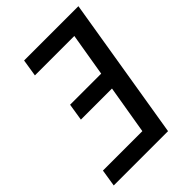

<svg xmlns="http://www.w3.org/2000/svg" viewBox="-215 -832 930 930"><g transform="rotate(-45 250.0 -367.5)"><path d="M4 0 18 -88H288L330 -338H117L131 -426H344L381 -647H111L125 -735H497L376 0Z"/></g></svg>

Font: Iosevka SS18 Semibold
Style: Italic
Weight: 600
Italic angle: -9°
Monospace: yes
Designer: Belleve Invis
Foundry: Belleve Invis
Version: Version 25.1.1; ttfautohint (v1.8.4)